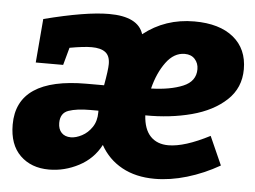

<svg xmlns="http://www.w3.org/2000/svg" viewBox="-45 -607 898 677"><g transform="rotate(5 404.5 -268.5)"><path d="M473 -206Q476 -157 499.5 -132.5Q523 -108 563 -108Q620 -108 709 -154L754 -53Q698 -21 639 -3.5Q580 14 525 14Q458 14 409 -13Q360 -40 333 -89Q307 -39 256.5 -12.5Q206 14 151 14Q88 14 49 -24Q10 -62 10 -133Q10 -299 257 -299H319Q329 -354 329 -375Q329 -404 312.5 -416.5Q296 -429 264 -429Q236 -429 186 -420L169 -358H72L85 -513Q233 -551 315 -551Q418 -551 437 -490Q514 -551 617 -551Q706 -551 755.5 -510.5Q805 -470 805 -398Q805 -332 758.5 -288.5Q712 -245 636.5 -225Q561 -205 473 -206ZM485 -302Q553 -304 597.5 -322.5Q642 -341 642 -384Q642 -405 629 -419.5Q616 -434 593 -434Q555 -434 527 -396Q499 -358 485 -302ZM307 -202V-208H278Q230 -208 201.5 -198Q173 -188 173 -153Q173 -131 185 -118.5Q197 -106 218 -106Q236 -106 257 -117Q278 -128 292.5 -149.5Q307 -171 307 -202Z"/></g></svg>

Font: Bitter Pro ExtraBold
Style: Italic
Weight: 800
Italic angle: -9°
Designer: Sol Matas, and Bitter project Authors
Foundry: Sol Matas
Version: Version 1.010